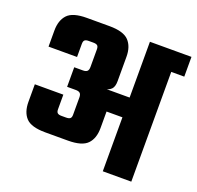

<svg xmlns="http://www.w3.org/2000/svg" viewBox="-115 -763 910 886"><g transform="rotate(20 340.5 -320.0)"><path d="M477 -636H617V0H477ZM281 -362H524V-265H322ZM581 -636H681V-539H581ZM277 -640Q346 -640 372.5 -612Q399 -584 399 -534V-414Q399 -387 387.5 -375Q376 -363 355 -360V-356Q376 -354 387.5 -341.5Q399 -329 399 -303V-184Q399 -133 372.5 -105.5Q346 -78 277 -78H166Q97 -78 71 -105.5Q45 -133 45 -184V-270H185V-198Q185 -185 191 -180Q197 -175 210 -175H233Q247 -175 253 -180Q259 -185 259 -198V-283Q259 -298 252.5 -304Q246 -310 232 -310H189V-406H232Q246 -406 252.5 -412Q259 -418 259 -433V-519Q259 -533 253 -538Q247 -543 233 -543H210Q197 -543 191 -538Q185 -533 185 -519V-455H45V-534Q45 -584 71 -612Q97 -640 166 -640Z"/></g></svg>

Font: Teko Light SemiBold
Style: Regular
Weight: 600
Version: Version 2.000;gftools[0.9.28.dev9+g7d2139d.d20230707]